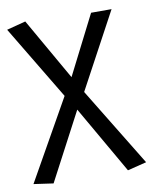

<svg xmlns="http://www.w3.org/2000/svg" viewBox="-84 -603 695 877"><g transform="rotate(-10 263.0 -164.5)"><path d="M438 211 257 -104H259L93 211L2 198L212 -174L6 -517L94 -540L259 -251H257L397 -527H492L303 -176L526 189Z"/></g></svg>

Font: LXGW 975 Gothic SC
Style: Regular
Weight: 400
Version: Version 2.01;February 25, 2021